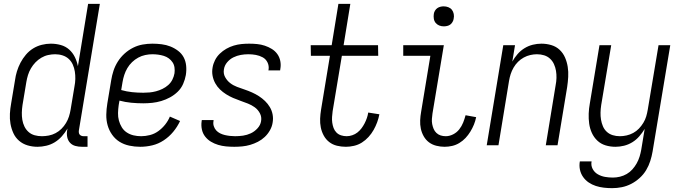

<svg xmlns="http://www.w3.org/2000/svg" viewBox="-20 -755 3540 998"><path d="M175 8Q148 8 123 0.5Q98 -7 79 -23.5Q60 -40 49.5 -63Q39 -86 34.5 -111.5Q30 -137 31.5 -164Q33 -191 38 -218L58 -338Q61 -361 68 -384Q75 -407 86.5 -429Q98 -451 114.5 -470.5Q131 -490 152 -503Q173 -516 197 -522Q221 -528 244 -528Q271 -528 296 -521Q321 -514 339.5 -497.5Q358 -481 369 -458.5Q380 -436 385 -411L438 -735H499L390 -77Q389 -71 390 -65Q391 -59 394.5 -55Q398 -51 403.5 -49Q409 -47 415 -47H435V8H406Q388 8 371.5 3.5Q355 -1 344 -13Q333 -25 329.5 -42Q326 -59 329 -77L331 -87Q318 -65 301.5 -46.5Q285 -28 264.5 -15.5Q244 -3 220.5 2.5Q197 8 175 8ZM198 -47Q215 -47 233.5 -50.5Q252 -54 269 -63Q286 -72 299.5 -85.5Q313 -99 323 -115.5Q333 -132 338.5 -149.5Q344 -167 347 -185L367 -305Q371 -325 371.5 -344.5Q372 -364 369 -383Q366 -402 358.5 -419Q351 -436 337.5 -448.5Q324 -461 305.5 -467Q287 -473 267 -473Q249 -473 230.5 -469Q212 -465 195 -455Q178 -445 164.5 -431Q151 -417 141 -400Q131 -383 125.5 -365Q120 -347 117 -329L97 -209Q94 -189 93.5 -170Q93 -151 96 -132.5Q99 -114 107 -97.5Q115 -81 128.5 -69Q142 -57 160 -52Q178 -47 198 -47Z M709 8Q680 8 652 2Q624 -4 601.5 -18Q579 -32 563 -54.5Q547 -77 539.5 -103.5Q532 -130 532.5 -159Q533 -188 538 -218L558 -338Q562 -363 570 -387.5Q578 -412 592.5 -435Q607 -458 627.5 -476.5Q648 -495 672 -507Q696 -519 721.5 -523.5Q747 -528 772 -528Q796 -528 820 -525Q844 -522 865.5 -513.5Q887 -505 905.5 -491Q924 -477 934.5 -457.5Q945 -438 947.5 -414Q950 -390 946 -365Q942 -342 932 -319Q922 -296 904 -278.5Q886 -261 864 -249Q842 -237 818.5 -230Q795 -223 771.5 -220.5Q748 -218 725 -218Q693 -218 662 -221Q631 -224 601 -232L597 -209Q594 -188 593.5 -167.5Q593 -147 598 -128.5Q603 -110 613 -93.5Q623 -77 639 -66.5Q655 -56 674 -51.5Q693 -47 714 -47Q736 -47 759.5 -53Q783 -59 803 -73.5Q823 -88 838.5 -107.5Q854 -127 863 -149L916 -126Q902 -96 880.5 -70Q859 -44 831 -25.5Q803 -7 771.5 0.5Q740 8 709 8ZM725 -273Q741 -273 757.5 -274.5Q774 -276 791 -280.5Q808 -285 824.5 -293Q841 -301 854.5 -313Q868 -325 876 -341Q884 -357 887 -374Q889 -389 887 -404Q885 -419 877 -431Q869 -443 857.5 -451.5Q846 -460 831.5 -464.5Q817 -469 802 -471Q787 -473 772 -473Q754 -473 735 -469Q716 -465 698.5 -455.5Q681 -446 666.5 -432Q652 -418 642 -401Q632 -384 626 -365.5Q620 -347 617 -329L610 -287Q638 -279 666.5 -276Q695 -273 725 -273Z M1198 8Q1176 8 1155 6Q1134 4 1114 -2Q1094 -8 1076.5 -18.5Q1059 -29 1046.5 -45Q1034 -61 1029.5 -81.5Q1025 -102 1028 -124L1029 -131H1090V-127Q1087 -113 1091 -100Q1095 -87 1103.5 -77.5Q1112 -68 1124 -62Q1136 -56 1149 -53Q1162 -50 1175.5 -48.5Q1189 -47 1202 -47Q1223 -47 1243.5 -50Q1264 -53 1283.5 -62Q1303 -71 1318.5 -88Q1334 -105 1337 -125Q1341 -147 1331 -166Q1321 -185 1304.5 -197Q1288 -209 1269 -216.5Q1250 -224 1230 -231Q1210 -238 1191.5 -246Q1173 -254 1155.5 -265Q1138 -276 1123.5 -290Q1109 -304 1099 -322Q1089 -340 1085 -361Q1081 -382 1085 -404Q1088 -423 1097.5 -442Q1107 -461 1122.5 -476Q1138 -491 1156.5 -501.5Q1175 -512 1195 -518Q1215 -524 1235 -526Q1255 -528 1275 -528Q1296 -528 1316.5 -526Q1337 -524 1356.5 -517.5Q1376 -511 1393 -500.5Q1410 -490 1421.5 -474Q1433 -458 1437 -437.5Q1441 -417 1437 -396L1436 -389H1375L1376 -393Q1379 -413 1370.5 -430.5Q1362 -448 1345.5 -457Q1329 -466 1310 -469.5Q1291 -473 1271 -473Q1251 -473 1231.5 -469.5Q1212 -466 1193.5 -457Q1175 -448 1161 -431.5Q1147 -415 1144 -395Q1140 -373 1150 -354.5Q1160 -336 1176 -323.5Q1192 -311 1212 -303.5Q1232 -296 1251.5 -289.5Q1271 -283 1290 -274.5Q1309 -266 1326 -255Q1343 -244 1357.5 -230Q1372 -216 1382.5 -198.5Q1393 -181 1397 -160Q1401 -139 1397 -117Q1394 -97 1383 -77.5Q1372 -58 1356 -43Q1340 -28 1320.5 -18Q1301 -8 1280.5 -2Q1260 4 1239 6Q1218 8 1198 8Z M1778 8Q1754 8 1731.5 2.5Q1709 -3 1691.5 -16.5Q1674 -30 1663 -50Q1652 -70 1647.5 -92.5Q1643 -115 1644 -138.5Q1645 -162 1649 -186L1695 -465H1596L1595 -520H1704L1739 -735H1801L1766 -520H1945L1946 -465H1757L1709 -177Q1707 -162 1706 -147Q1705 -132 1707 -117.5Q1709 -103 1714 -89.5Q1719 -76 1729 -66Q1739 -56 1753 -51.5Q1767 -47 1782 -47Q1796 -47 1811 -52Q1826 -57 1838 -66.5Q1850 -76 1859 -88Q1868 -100 1875 -113.5Q1882 -127 1887 -141.5Q1892 -156 1894 -170L1952 -161Q1948 -140 1940.5 -119.5Q1933 -99 1922 -79.5Q1911 -60 1895.5 -43Q1880 -26 1861 -14Q1842 -2 1820 3Q1798 8 1778 8Z M2291 8Q2269 8 2247.5 2.5Q2226 -3 2209.5 -15.5Q2193 -28 2182.5 -46.5Q2172 -65 2167.5 -86Q2163 -107 2164 -129.5Q2165 -152 2169 -174L2217 -465H2076V-520H2287L2228 -165Q2226 -151 2225 -137Q2224 -123 2226.5 -110Q2229 -97 2234 -85Q2239 -73 2248.5 -64Q2258 -55 2270.5 -51Q2283 -47 2297 -47Q2316 -47 2335 -56.5Q2354 -66 2367 -82.5Q2380 -99 2387.5 -118Q2395 -137 2400 -156L2455 -146Q2451 -126 2443.5 -107.5Q2436 -89 2425 -71Q2414 -53 2400 -38Q2386 -23 2368 -12Q2350 -1 2330 3.5Q2310 8 2291 8ZM2287 -618Q2274 -618 2263 -622.5Q2252 -627 2244.5 -636Q2237 -645 2235 -657.5Q2233 -670 2235 -683Q2236 -691 2241 -699.5Q2246 -708 2253.5 -713Q2261 -718 2269.5 -720Q2278 -722 2286 -722Q2299 -722 2310.5 -717.5Q2322 -713 2329 -704Q2336 -695 2338.5 -682.5Q2341 -670 2338 -657Q2337 -649 2332 -640.5Q2327 -632 2320 -627Q2313 -622 2304 -620Q2295 -618 2287 -618Z M2510 0 2596 -520H2657L2643 -435Q2654 -455 2670 -473.5Q2686 -492 2706.5 -504.5Q2727 -517 2749.5 -522.5Q2772 -528 2794 -528Q2821 -528 2846 -520.5Q2871 -513 2889 -496Q2907 -479 2917 -456Q2927 -433 2931 -407.5Q2935 -382 2933.5 -355.5Q2932 -329 2928 -302L2878 0H2817L2868 -311Q2872 -331 2872.5 -350Q2873 -369 2870 -387Q2867 -405 2859.5 -421.5Q2852 -438 2839 -450Q2826 -462 2808.5 -467.5Q2791 -473 2771 -473Q2754 -473 2736.5 -469Q2719 -465 2702.5 -456Q2686 -447 2672.5 -433.5Q2659 -420 2649.5 -403.5Q2640 -387 2634.5 -370Q2629 -353 2626 -335L2571 0Z M3162 223Q3140 223 3118.5 220.5Q3097 218 3077 211.5Q3057 205 3040 193.5Q3023 182 3011 165Q2999 148 2994.5 127Q2990 106 2994 84H3055Q3051 105 3060.5 123Q3070 141 3087.5 151Q3105 161 3125 164.5Q3145 168 3166 168Q3184 168 3202.5 163.5Q3221 159 3237.5 149.5Q3254 140 3267 125.5Q3280 111 3289.5 94Q3299 77 3304.5 59Q3310 41 3313 24L3331 -85Q3319 -65 3303 -46.5Q3287 -28 3266.5 -15.5Q3246 -3 3223.5 2.5Q3201 8 3179 8Q3152 8 3127.5 0.5Q3103 -7 3085 -24Q3067 -41 3056.5 -64Q3046 -87 3042.5 -112.5Q3039 -138 3040 -164.5Q3041 -191 3046 -218L3096 -520H3157L3105 -209Q3102 -189 3101.5 -170Q3101 -151 3104 -133Q3107 -115 3114 -98.5Q3121 -82 3134 -70Q3147 -58 3164.5 -52.5Q3182 -47 3202 -47Q3219 -47 3237 -51Q3255 -55 3271.5 -64Q3288 -73 3301 -86.5Q3314 -100 3324 -116.5Q3334 -133 3339 -150Q3344 -167 3347 -185L3403 -520H3464L3372 33Q3368 57 3360 82Q3352 107 3338.5 129.5Q3325 152 3304.5 170.5Q3284 189 3260.5 201Q3237 213 3212 218Q3187 223 3162 223Z"/></svg>

Font: Iosevka Light
Style: Italic
Weight: 300
Italic angle: -9°
Monospace: yes
Designer: Belleve Invis
Foundry: Belleve Invis
Version: Version 32.5.0; ttfautohint (v1.8.4)